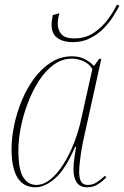

<svg xmlns="http://www.w3.org/2000/svg" viewBox="-20 -785 527 815"><path d="M289 -606Q249 -606 224 -623.5Q199 -641 199 -679Q199 -686 200 -696Q201 -706 204 -721L232 -729Q225 -703 225 -684Q225 -659 240 -640.5Q255 -622 296 -622Q343 -622 378.5 -646Q414 -670 438.5 -703.5Q463 -737 476 -765L487 -761Q477 -742 460.5 -715.5Q444 -689 419.5 -664Q395 -639 362 -622.5Q329 -606 289 -606ZM131 10Q29 10 29 -152Q29 -201 40.5 -255Q52 -309 73.5 -360.5Q95 -412 126.5 -454Q158 -496 198 -521Q238 -546 286 -546Q317 -546 340 -534Q363 -522 379 -505L401 -535H410L336 -200Q331 -179 326.5 -152Q322 -125 319 -98.5Q316 -72 316 -56Q316 -29 324 -14.5Q332 0 353 0Q373 0 389.5 -10.5Q406 -21 426 -39L431 -32Q413 -13 393.5 -1.5Q374 10 350 10Q319 10 305 -11.5Q291 -33 292 -69Q292 -87 295.5 -113.5Q299 -140 303 -162H299Q257 -65 213.5 -27.5Q170 10 131 10ZM134 0Q165 0 194.5 -24Q224 -48 249.5 -88.5Q275 -129 294.5 -179Q314 -229 325 -281L372 -492Q359 -514 335 -525Q311 -536 285 -536Q243 -536 207.5 -510Q172 -484 144.5 -441Q117 -398 97.5 -346Q78 -294 68 -242.5Q58 -191 58 -148Q58 -64 79 -32Q100 0 134 0Z"/></svg>

Font: Noto Serif Display SemiCondensed Thin
Style: Italic
Weight: 100
Width: 4
Italic angle: -12°
Designer: Monotype Design Team
Foundry: Monotype Imaging Inc.
Version: Version 2.009